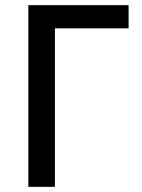

<svg xmlns="http://www.w3.org/2000/svg" viewBox="-20 -725 551 745"><path d="M90 0V-705H479V-615H193V0Z"/></svg>

Font: Nunito Sans 7pt Condensed SemiBold
Style: Regular
Weight: 600
Width: 3
Designer: Vernon Adams
Foundry: Vernon Adams
Version: Version 3.101;gftools[0.9.27]